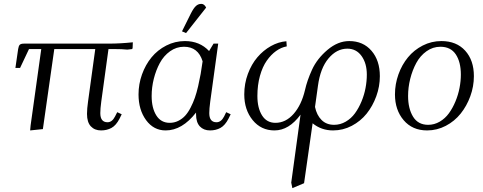

<svg xmlns="http://www.w3.org/2000/svg" viewBox="-20 -663 2480 986"><path d="M59.1 -314 73.2 -411.1Q75.7 -427.2 81.5 -433.1Q87.4 -439 104 -439H541Q597.2 -439 662.1 -445.8L661.1 -418L659.2 -411.1L633.8 -408.2Q606.9 -411.1 564.9 -411.1H537.1L500 -141.1Q495.1 -104.5 495.1 -82Q495.1 -35.2 532.2 -35.2Q555.7 -35.2 570.8 -64.9L582 -86.9L605 -76.2L594.2 -54.2Q576.2 -19 552.5 -6.1Q528.8 6.8 499 6.8Q466.3 6.8 446.5 -14.2Q426.8 -35.2 426.8 -78.1Q426.8 -104.5 432.1 -141.1L469.2 -411.1H258.8L200.2 0L134.8 6.8L137.2 -19L191.9 -411.1H128.9L83 -314Z M691.4 -178.2Q691.4 -231 709.2 -280.8Q727.1 -330.6 758.1 -368.4Q789.1 -406.2 834 -429.2Q878.9 -452.1 929.7 -452.1Q1005.9 -452.1 1053.7 -400.9L1076.7 -439H1100.6L1059.6 -141.1Q1054.7 -104.5 1054.7 -82Q1054.7 -35.2 1091.8 -35.2Q1115.7 -35.2 1130.9 -64.9L1141.6 -86.9L1164.6 -76.2L1153.8 -54.2Q1135.7 -19 1112.1 -6.1Q1088.4 6.8 1058.6 6.8Q1025.9 6.8 1006.3 -13.9Q986.8 -34.7 986.8 -76.2V-85Q915.5 6.8 830.6 6.8Q769 6.8 730.2 -46.1Q691.4 -99.1 691.4 -178.2ZM758.8 -169.9Q758.8 -108.4 782.7 -70.3Q806.6 -32.2 851.6 -32.2Q875 -32.2 895.3 -42.2Q915.5 -52.2 930.7 -68.6Q945.8 -85 958.7 -110.1Q971.7 -135.3 980.7 -160.9Q989.7 -186.5 997.6 -220.7Q1005.4 -254.9 1010.5 -283.4Q1015.6 -312 1020.5 -348.1Q997.6 -422.9 924.8 -422.9Q885.7 -422.9 853.3 -399.7Q820.8 -376.5 800.8 -339.4Q780.8 -302.2 769.8 -258.3Q758.8 -214.4 758.8 -169.9ZM914.6 -502 960.4 -594.2Q974.1 -621.1 986.1 -632.1Q998 -643.1 1013.7 -643.1Q1029.3 -643.1 1038.6 -624L935.5 -493.2Z M1234.4 -178.2Q1234.4 -233.4 1252.9 -283.4Q1271.5 -333.5 1301.8 -368.9Q1332 -404.3 1371.1 -426.3Q1410.2 -448.2 1450.7 -451.2L1452.6 -424.8Q1424.3 -419.9 1397.9 -401.1Q1371.6 -382.3 1349.9 -351.3Q1328.1 -320.3 1314.9 -273.2Q1301.8 -226.1 1301.8 -169.9Q1301.8 -108.4 1325.7 -70.3Q1349.6 -32.2 1394.5 -32.2Q1447.3 -32.2 1487.8 -78.1Q1528.3 -124 1546.4 -201.2Q1557.1 -249.5 1582.5 -305.2Q1608.4 -361.8 1661.9 -407Q1715.3 -452.1 1773.4 -452.1Q1844.7 -452.1 1887.7 -402.3Q1930.7 -352.5 1930.7 -272Q1930.7 -219.2 1912.4 -168.7Q1894 -118.2 1862.8 -79.3Q1831.5 -40.5 1786.4 -16.8Q1741.2 6.8 1690.4 6.8Q1630.4 6.8 1585.4 -29.8L1541.5 277.8L1481.4 303.2L1475.6 274.9L1523.4 -74.2Q1463.9 6.8 1389.6 6.8Q1320.8 6.8 1277.6 -46.1Q1234.4 -99.1 1234.4 -178.2ZM1597.7 -113.8Q1606.4 -71.8 1631.3 -46.9Q1656.2 -22 1695.8 -22Q1727.5 -22 1755.6 -38.3Q1783.7 -54.7 1803 -81.3Q1822.3 -107.9 1836.4 -141.8Q1850.6 -175.8 1857.2 -211.2Q1863.8 -246.6 1863.8 -279.8Q1863.8 -337.9 1836.7 -375.5Q1809.6 -413.1 1763.7 -413.1Q1709 -413.1 1667 -363Q1625 -313 1612.8 -222.2Z M2008.3 -178.2Q2008.3 -231 2026.1 -280.8Q2043.9 -330.6 2075 -368.4Q2106 -406.2 2150.9 -429.2Q2195.8 -452.1 2246.6 -452.1Q2324.2 -452.1 2368.9 -402.8Q2413.6 -353.5 2413.6 -272Q2413.6 -219.2 2395.3 -168.9Q2377 -118.7 2345.7 -79.6Q2314.5 -40.5 2269.3 -16.8Q2224.1 6.8 2173.3 6.8Q2097.7 6.8 2053 -45.7Q2008.3 -98.1 2008.3 -178.2ZM2075.7 -169.9Q2075.7 -105.5 2101.3 -63.7Q2127 -22 2178.7 -22Q2210.4 -22 2238.3 -38.3Q2266.1 -54.7 2285.4 -81.3Q2304.7 -107.9 2318.8 -141.8Q2333 -175.8 2339.8 -211.2Q2346.7 -246.6 2346.7 -279.8Q2346.7 -344.7 2320.6 -383.8Q2294.4 -422.9 2241.7 -422.9Q2202.6 -422.9 2170.2 -399.7Q2137.7 -376.5 2117.7 -339.4Q2097.7 -302.2 2086.7 -258.3Q2075.7 -214.4 2075.7 -169.9Z"/></svg>

Font: Dihjauti S
Style: Italic
Weight: 400
Italic angle: -9°
Designer: T. Christopher White
Version: Version 3.0.0